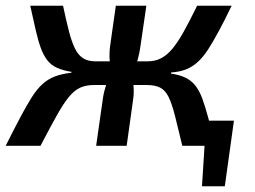

<svg xmlns="http://www.w3.org/2000/svg" viewBox="-36 -511 895 673"><path d="M784 -88 752 142H672L681 0H619L631 -88ZM185 -491Q196 -439 205.5 -402Q215 -365 226.5 -341.5Q238 -318 255 -307Q272 -296 299 -296L294 -213Q265 -213 244.5 -203.5Q224 -194 204.5 -170Q185 -146 162 -104.5Q139 -63 106 0H-16Q13 -58 35 -99.5Q57 -141 75 -169.5Q93 -198 112 -215.5Q131 -233 155 -242.5Q179 -252 214 -256L215 -259Q185 -264 164.5 -273Q144 -282 130.5 -299Q117 -316 107.5 -341.5Q98 -367 89.5 -404Q81 -441 70 -491ZM367 -296 356 -213H267L278 -296ZM477 -491 457 -354Q454 -329 447 -303Q440 -277 426 -252Q430 -232 432 -209Q434 -186 431 -165L408 0H301L325 -168Q328 -189 336 -213.5Q344 -238 355 -262Q349 -283 348 -307Q347 -331 351 -357L370 -491ZM510 -296 499 -213H413L425 -296ZM776 -491Q752 -441 731.5 -403Q711 -365 694 -338.5Q677 -312 658 -294.5Q639 -277 616.5 -268Q594 -259 564 -257L563 -253Q592 -249 612.5 -239.5Q633 -230 647.5 -212.5Q662 -195 672.5 -167Q683 -139 694 -98Q705 -57 719 0H603Q588 -63 577.5 -104.5Q567 -146 555.5 -170Q544 -194 526 -203.5Q508 -213 478 -213L481 -296Q508 -296 529 -307Q550 -318 569 -341Q588 -364 608.5 -401Q629 -438 655 -491Z"/></svg>

Font: Exo 2 SemiBold
Style: Italic
Weight: 600
Italic angle: -8°
Designer: Natanael Gama
Foundry: Natanael Gama
Version: Version 2.010